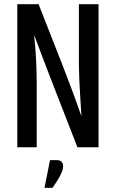

<svg xmlns="http://www.w3.org/2000/svg" viewBox="-20 -698 549 910"><path d="M250 61Q279 61 279 91.5Q279 122 229 192H191L217 61ZM354 -678H447V0H347Q190 -401 142 -532Q142 -521 146 -486Q154 -399 154 -293V0H62V-678H163Q302 -326 332 -242Q362 -158 366 -147Q366 -156 360.5 -235.5Q355 -315 354 -389Z"/></svg>

Font: Khand Medium
Style: Regular
Weight: 500
Designer: Devanagari: Sanchit Sawaria, Jyotish Sonowal; Latin: Satya Rajpurohit
Foundry: Indian Type Foundry
Version: Version 1.100;PS 1.0;hotconv 1.0.78;makeotf.lib2.5.61930; tt